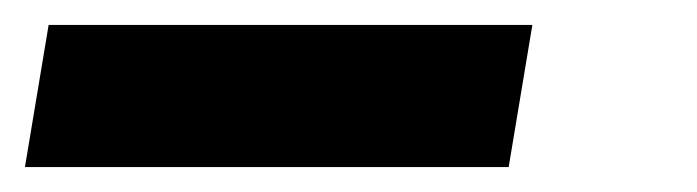

<svg xmlns="http://www.w3.org/2000/svg" viewBox="-39 -20 559 154"><path d="M-19 114 0 0H388L369 114Z"/></svg>

Font: Iosevka Heavy
Style: Italic
Weight: 900
Italic angle: -9°
Monospace: yes
Designer: Belleve Invis
Foundry: Belleve Invis
Version: Version 32.5.0; ttfautohint (v1.8.4)